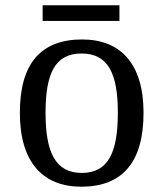

<svg xmlns="http://www.w3.org/2000/svg" viewBox="-20 -695 617 725"><path d="M141 -616H431V-675H141ZM287 10C441 10 522 -81 522 -269C522 -456 434 -546 290 -546C135 -546 55 -456 55 -269C55 -81 143 10 287 10ZM289 -42C189 -42 152 -120 152 -269C152 -418 188 -493 288 -493C388 -493 425 -418 425 -269C425 -120 389 -42 289 -42Z"/></svg>

Font: Noto Serif Balinese
Style: Regular
Weight: 400
Designer: Monotype Design Team
Foundry: Monotype Imaging Inc.
Version: Version 2.005